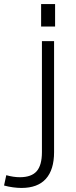

<svg xmlns="http://www.w3.org/2000/svg" viewBox="-117 -743 377 948"><path d="M-11 185Q-30 185 -52.5 182Q-75 179 -97 173L-86 122Q-68 127 -51.5 129.5Q-35 132 -19 132Q38 132 64 102.5Q90 73 90 8V-540H150V8Q150 95 109.5 140Q69 185 -11 185ZM155 -723V-612H86V-723Z"/></svg>

Font: Pathway Extreme 8pt Thin
Style: Regular
Weight: 100
Designer: Eduardo Rodriguez Tunni
Foundry: Eduardo Rodriguez Tunni
Version: Version 1.000